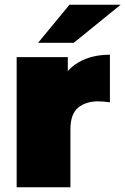

<svg xmlns="http://www.w3.org/2000/svg" viewBox="-20 -787 527 807"><path d="M50 0V-547H265V-382L230 -429Q255 -493 310 -525Q365 -557 442 -557V-357Q427 -359 415.5 -360Q404 -361 392 -361Q341 -361 308.5 -334.5Q276 -308 276 -243V0ZM140 -607 272 -767H487L290 -607Z"/></svg>

Font: MOST Montserrat Black
Style: Regular
Weight: 900
Designer: Julieta Ulanovsky
Foundry: Julieta Ulanovsky
Version: Version 8.000;March 11, 2024;FontCreator 15.0.0.2926 64-bit